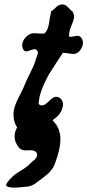

<svg xmlns="http://www.w3.org/2000/svg" viewBox="-20 -606 394 867"><path d="M216.8 -63.5Q252.9 -28.3 252.9 23.4Q252.9 64.5 230.5 126Q227.5 134.8 224.1 142.6Q220.7 150.4 214.8 157.7Q209 165 205.6 169.4Q202.1 173.8 193.4 181.2Q184.6 188.5 181.6 190.9Q178.7 193.4 167 202.1Q155.3 210.9 152.3 212.9Q141.6 221.7 136.7 224.6Q131.8 227.5 123.5 231.4Q115.2 235.4 105.5 236.3Q64.5 241.2 44.9 241.2Q7.8 241.2 7.8 228.5Q7.8 225.6 11.7 219.7Q33.2 188.5 68.4 168Q103.5 147.5 118.2 130.9Q121.1 127.9 125.5 124Q129.9 120.1 133.8 117.2Q137.7 114.3 140.6 110.4Q143.6 106.4 145.5 102.5Q147.5 98.6 147.5 94.7Q147.5 90.8 146.5 86.9Q145.5 83 143.1 80.6Q140.6 78.1 137.7 76.7Q134.8 75.2 131.3 74.2Q127.9 73.2 124.5 72.8Q121.1 72.3 117.7 72.3Q114.3 72.3 107.9 72.8Q101.6 73.2 98.6 73.2Q76.2 73.2 66.4 61.5Q56.6 49.8 51.3 37.1Q45.9 24.4 45.9 9.8Q45.9 -10.7 57.6 -31.2Q41 -52.7 41 -88.9Q41 -111.3 49.3 -132.8Q57.6 -154.3 72.3 -182.1Q86.9 -210 93.8 -228.5Q100.6 -246.1 117.2 -278.3Q133.8 -310.5 140.6 -334L151.4 -366.2Q151.4 -373 147 -378.4Q142.6 -383.8 135.7 -383.8Q129.9 -383.8 117.2 -378.9Q104.5 -374 98.6 -374Q89.8 -374 85 -382.8Q80.1 -391.6 80.1 -400.4Q80.1 -420.9 96.7 -438.5Q113.3 -456.1 134.8 -456.1Q139.6 -456.1 151.4 -455.1Q163.1 -454.1 169.9 -454.1Q177.7 -454.1 181.6 -455.1Q187.5 -462.9 190.4 -467.3Q193.4 -471.7 196.3 -480Q199.2 -488.3 200.2 -494.6Q201.2 -501 204.1 -519Q207 -537.1 210.9 -554.7Q217.8 -558.6 226.6 -567.4Q235.4 -576.2 242.7 -581.1Q250 -585.9 259.8 -585.9H261.7Q271.5 -585.9 278.8 -580.6Q286.1 -575.2 293.9 -566.4Q301.8 -557.6 308.6 -552.7Q314.5 -541 314.5 -531.2Q314.5 -518.6 303.2 -492.2Q292 -465.8 292 -449.2Q292 -443.4 293 -439.5H294.9Q301.8 -439.5 313.5 -441.9Q325.2 -444.3 330.1 -444.3Q340.8 -444.3 347.7 -434.6Q354.5 -424.8 354.5 -413.1Q354.5 -395.5 341.8 -378.9Q329.1 -362.3 310.5 -362.3Q304.7 -362.3 290.5 -364.7Q276.4 -367.2 268.6 -367.2H263.7Q257.8 -358.4 236.8 -326.2Q215.8 -293.9 205.1 -276.9Q194.3 -259.8 180.2 -229Q166 -198.2 158.2 -168V-166Q158.2 -162.1 156.2 -153.8Q154.3 -145.5 154.3 -142.6Q154.3 -129.9 170.9 -129.9Q181.6 -129.9 201.2 -149.4Q220.7 -168.9 232.4 -168.9Q247.1 -168.9 255.9 -158.2Q264.6 -147.5 264.6 -133.8Q264.6 -132.8 264.2 -130.4Q263.7 -127.9 263.7 -127Q257.8 -88.9 216.8 -63.5Z"/></svg>

Font: Essays1743
Style: Italic
Weight: 500
Italic angle: -10°
Designer: Based on the typeface in a 1743 English translation of the essays of Montaigne.  PostScript/TrueType font designed by Jo
Version: Version 002.100